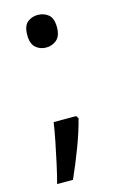

<svg xmlns="http://www.w3.org/2000/svg" viewBox="-108 -598 484 774"><g transform="rotate(-15 134.0 -210.5)"><path d="M70 -482Q70 -520 88 -535Q106 -550 131 -550Q157 -550 175.5 -535Q194 -520 194 -482Q194 -446 175.5 -430Q157 -414 131 -414Q106 -414 88 -430Q70 -446 70 -482ZM183 -105Q170 -53 145.5 11.5Q121 76 97 129H31Q41 91 50.5 47.5Q60 4 68.5 -38.5Q77 -81 82 -116H176Z"/></g></svg>

Font: Noto Sans SignWriting
Style: Regular
Weight: 400
Designer: Monotype Design Team
Foundry: Monotype Imaging Inc.
Version: Version 2.004; ttfautohint (v1.8.4.7-5d5b)